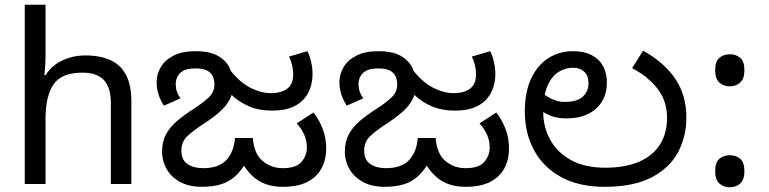

<svg xmlns="http://www.w3.org/2000/svg" viewBox="-20 -780 3261 814"><path d="M173 -537Q173 -518 171.5 -498Q170 -478 168 -462H174Q191 -490 217 -508Q243 -526 275 -535.5Q307 -545 341 -545Q406 -545 449.5 -524.5Q493 -504 515 -461Q537 -418 537 -349V0H450V-343Q450 -408 421 -440Q392 -472 330 -472Q240 -472 206.5 -421.5Q173 -371 173 -277V0H85V-760H173Z M1179 12Q1118 12 1075.5 -14.5Q1033 -41 998 -104H1029Q1006 -59 978.5 -34Q951 -9 916.5 1.5Q882 12 836 12Q780 12 742 -9.5Q704 -31 685.5 -65Q667 -99 667 -136Q667 -179 683.5 -210Q700 -241 731 -267.5Q762 -294 805 -321Q843 -346 866 -368Q889 -390 889 -422Q889 -443 881 -458.5Q873 -474 855.5 -482Q838 -490 808 -490Q765 -490 745 -471.5Q725 -453 725 -422Q725 -406 730 -391.5Q735 -377 745 -363L675 -332Q659 -357 651.5 -381.5Q644 -406 644 -431Q644 -466 662 -496Q680 -526 716.5 -544.5Q753 -563 809 -563Q871 -563 906 -542Q941 -521 955 -489Q969 -457 969 -423Q969 -387 954 -358.5Q939 -330 910.5 -305Q882 -280 842 -254Q796 -224 772.5 -201Q749 -178 749 -141Q749 -102 775 -84.5Q801 -67 841 -67Q908 -67 940 -102Q972 -137 976 -195H1052Q1057 -128 1093.5 -97.5Q1130 -67 1179 -67Q1235 -67 1258 -93.5Q1281 -120 1281 -155Q1281 -184 1269.5 -209.5Q1258 -235 1238 -257L1309 -303Q1333 -273 1348 -234Q1363 -195 1363 -151Q1363 -104 1343.5 -67Q1324 -30 1283.5 -9Q1243 12 1179 12ZM1135 -311Q1077 -311 1034 -330Q991 -349 961.5 -378Q932 -407 914 -438L896 -469L934 -511Q986 -438 1035 -411.5Q1084 -385 1128 -385Q1172 -385 1197.5 -404Q1223 -423 1223 -464Q1223 -486 1217.5 -507Q1212 -528 1205 -540L1283 -563Q1292 -547 1298.5 -520Q1305 -493 1305 -468Q1305 -419 1285 -383.5Q1265 -348 1227.5 -329.5Q1190 -311 1135 -311Z M1954 12Q1893 12 1850.5 -14.5Q1808 -41 1773 -104H1804Q1781 -59 1753.5 -34Q1726 -9 1691.5 1.5Q1657 12 1611 12Q1555 12 1517 -9.5Q1479 -31 1460.5 -65Q1442 -99 1442 -136Q1442 -179 1458.5 -210Q1475 -241 1506 -267.5Q1537 -294 1580 -321Q1618 -346 1641 -368Q1664 -390 1664 -422Q1664 -443 1656 -458.5Q1648 -474 1630.5 -482Q1613 -490 1583 -490Q1540 -490 1520 -471.5Q1500 -453 1500 -422Q1500 -406 1505 -391.5Q1510 -377 1520 -363L1450 -332Q1434 -357 1426.5 -381.5Q1419 -406 1419 -431Q1419 -466 1437 -496Q1455 -526 1491.5 -544.5Q1528 -563 1584 -563Q1646 -563 1681 -542Q1716 -521 1730 -489Q1744 -457 1744 -423Q1744 -387 1729 -358.5Q1714 -330 1685.5 -305Q1657 -280 1617 -254Q1571 -224 1547.5 -201Q1524 -178 1524 -141Q1524 -102 1550 -84.5Q1576 -67 1616 -67Q1683 -67 1715 -102Q1747 -137 1751 -195H1827Q1832 -128 1868.5 -97.5Q1905 -67 1954 -67Q2010 -67 2033 -93.5Q2056 -120 2056 -155Q2056 -184 2044.5 -209.5Q2033 -235 2013 -257L2084 -303Q2108 -273 2123 -234Q2138 -195 2138 -151Q2138 -104 2118.5 -67Q2099 -30 2058.5 -9Q2018 12 1954 12ZM1910 -311Q1852 -311 1809 -330Q1766 -349 1736.5 -378Q1707 -407 1689 -438L1671 -469L1709 -511Q1761 -438 1810 -411.5Q1859 -385 1903 -385Q1947 -385 1972.5 -404Q1998 -423 1998 -464Q1998 -486 1992.5 -507Q1987 -528 1980 -540L2058 -563Q2067 -547 2073.5 -520Q2080 -493 2080 -468Q2080 -419 2060 -383.5Q2040 -348 2002.5 -329.5Q1965 -311 1910 -311Z M2543 12Q2435 12 2359.5 -29Q2284 -70 2244.5 -142.5Q2205 -215 2205 -308Q2205 -387 2230.5 -444Q2256 -501 2302.5 -532Q2349 -563 2410 -563Q2455 -563 2487 -547Q2519 -531 2536 -501Q2553 -471 2553 -429Q2553 -386 2533.5 -352Q2514 -318 2475.5 -298Q2437 -278 2380 -278Q2358 -278 2339 -282Q2320 -286 2304.5 -293.5Q2289 -301 2276 -309L2286 -380Q2296 -373 2309.5 -365.5Q2323 -358 2339 -353Q2355 -348 2374 -348Q2427 -348 2451 -370.5Q2475 -393 2475 -427Q2475 -459 2457 -476Q2439 -493 2410 -493Q2377 -493 2348 -475Q2319 -457 2301 -416Q2283 -375 2283 -306Q2283 -241 2313 -187Q2343 -133 2401.5 -101Q2460 -69 2546 -69Q2630 -69 2688.5 -94Q2747 -119 2777.5 -166.5Q2808 -214 2808 -281Q2808 -352 2768 -403.5Q2728 -455 2660 -491L2706 -565Q2793 -518 2841.5 -448Q2890 -378 2890 -281Q2890 -201 2854.5 -134.5Q2819 -68 2742.5 -28Q2666 12 2543 12Z M3074 -414Q3048 -414 3030 -430Q3012 -446 3012 -482Q3012 -520 3030 -535Q3048 -550 3074 -550Q3100 -550 3118 -535Q3136 -520 3136 -482Q3136 -446 3118 -430Q3100 -414 3074 -414ZM3074 14Q3048 14 3030 -2Q3012 -18 3012 -54Q3012 -92 3030 -107Q3048 -122 3074 -122Q3100 -122 3118 -107Q3136 -92 3136 -54Q3136 -18 3118 -2Q3100 14 3074 14Z"/></svg>

Font: hexlkannada05
Style: Book
Weight: 400
Designer: Jelle Bosma - Monotype Design Team
Foundry: Monotype Imaging Inc.
Version: Version 2.003